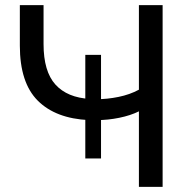

<svg xmlns="http://www.w3.org/2000/svg" viewBox="-20 -725 736 745"><path d="M519 0V-293Q487 -277 443 -268Q399 -259 356 -259L372 -274V-110H311V-274L325 -259Q196 -265 126.5 -334.5Q57 -404 57 -548V-705H149V-554Q149 -448 195 -397Q241 -346 330 -341L311 -330V-512H372V-330L353 -340Q396 -340 440 -349Q484 -358 519 -377V-705H611V0Z"/></svg>

Font: Mulish Medium
Style: Regular
Weight: 500
Designer: Vernon Adams
Foundry: Vernon Adams
Version: Version 3.603; ttfautohint (v1.8.3)